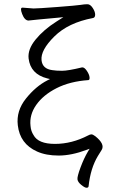

<svg xmlns="http://www.w3.org/2000/svg" viewBox="-20 -727 540 906"><path d="M398 152Q397 159 388.5 159Q380 159 363.5 145.5Q347 132 345.5 119Q344 106 360 63Q376 20 395 -12L403 -25L389 -20Q317 7 257 7Q197 7 155 -12Q74 -48 64 -136Q56 -204 102.5 -262Q149 -320 204 -348L216 -354L203 -357Q124 -377 115 -451Q110 -494 148 -540.5Q186 -587 246 -625L279 -646L259 -644Q137 -633 114 -630Q96 -631 84.5 -661Q73 -691 86 -691L138 -687Q159 -687 250.5 -694Q342 -701 360.5 -704Q379 -707 390 -707H393Q406 -707 417.5 -689.5Q429 -672 429 -658Q429 -644 419 -642Q302 -620 236.5 -555Q171 -490 176 -443Q180 -402 227 -396Q245 -393 273 -393Q301 -393 367 -409H369Q379 -409 390 -392.5Q401 -376 402.5 -363Q404 -350 397 -349Q310 -343 247 -311Q184 -279 151 -232Q118 -185 124 -133Q126 -108 138 -90Q160 -48 239.5 -48Q319 -48 396 -88Q405 -93 411.5 -93Q418 -93 430 -84Q476 -47 460 -20Q454 -10 442 9Q407 67 398 152Z"/></svg>

Font: LXGW WenKai Mono TC Light
Style: Regular
Weight: 300
Designer: LXGW / Fontworks Inc.
Foundry: LXGW / Fontworks Inc.
Version: Version 1.330